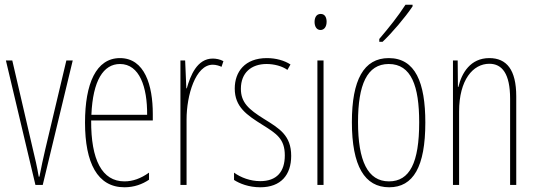

<svg xmlns="http://www.w3.org/2000/svg" viewBox="-20 -783 2275 813"><path d="M130 0H161L288 -527H261L172 -152C163 -114 155 -76 147 -35H144C137 -77 128 -115 119 -152L32 -527H5Z M488 -537C387 -537 340 -429 340 -264C340 -94 392 10 507 10C548 10 583 -3 611 -22V-52C576 -27 542 -15 507 -15C412 -15 365 -106 366 -273H627V-301C627 -421 593 -537 488 -537ZM488 -512C571 -512 604 -414 603 -297H367C373 -442 418 -512 488 -512Z M881 -535C814 -535 786 -462 771 -409H769L764 -527H744V0H770V-277C770 -380 808 -509 881 -509C895 -509 910 -504 918 -500L926 -524C912 -532 894 -535 881 -535Z M1213 -123C1213 -210 1163 -239 1097 -280C1033 -320 1000 -349 1000 -407C1000 -475 1044 -512 1109 -512C1141 -512 1175 -503 1197 -487L1210 -510C1184 -527 1148 -537 1110 -537C1017 -537 974 -479 974 -408C974 -330 1025 -296 1092 -254C1151 -217 1186 -195 1186 -125C1186 -56 1152 -16 1082 -16C1040 -16 1000 -31 971 -52V-21C994 -6 1033 10 1082 10C1170 10 1213 -43 1213 -123Z M1338 -724C1318 -724 1312 -706 1312 -690C1312 -672 1320 -656 1337 -656C1353 -656 1363 -670 1363 -691C1363 -707 1357 -724 1338 -724ZM1350 -527H1324V0H1350Z M1727 -756V-763H1697C1663 -711 1631 -671 1586 -618V-606H1600C1639 -643 1694 -707 1727 -756ZM1781 -264C1781 -433 1739 -537 1626 -537C1520 -537 1470 -444 1470 -266C1470 -80 1524 10 1628 10C1730 10 1781 -77 1781 -264ZM1496 -266C1496 -424 1534 -512 1626 -512C1722 -512 1755 -418 1755 -265C1755 -94 1715 -15 1627 -15C1537 -15 1496 -102 1496 -266Z M2052 -537C1972 -537 1935 -474 1921 -415H1919L1918 -527H1898V0H1924V-311C1924 -445 1983 -513 2052 -513C2106 -513 2140 -471 2140 -365V0H2166V-375C2166 -488 2125 -537 2052 -537Z"/></svg>

Font: Noto Sans Myanmar UI ExtraCondensed Thin
Style: Regular
Weight: 100
Width: 2
Designer: Monotype Design Team
Foundry: Monotype Imaging Inc.
Version: Version 2.103